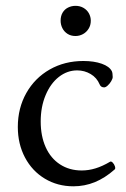

<svg xmlns="http://www.w3.org/2000/svg" viewBox="-20 -637 439 668"><path d="M42 -195.3Q42 -260.7 71.5 -313.2Q101.1 -365.7 153.1 -395.3Q205.1 -424.8 270 -424.8Q307.1 -424.8 334 -415.3Q360.8 -405.8 369.1 -389.2Q370.6 -386.2 371.3 -380.9Q372.1 -375.5 372.1 -369.1Q372.1 -363.3 366.9 -354.5Q361.8 -345.7 354.7 -339.4Q347.7 -333 342.3 -333Q337.4 -333 333.3 -335.2Q329.1 -337.4 326.7 -343.3Q316.9 -366.7 295.4 -379.4Q273.9 -392.1 248.5 -392.1Q213.9 -392.1 184.8 -369.4Q155.8 -346.7 138.7 -305.9Q121.6 -265.1 121.6 -214.4Q121.6 -163.6 138.9 -125Q156.2 -86.4 188.7 -65.2Q221.2 -43.9 264.2 -43.9Q288.6 -43.9 312.5 -51.3Q336.4 -58.6 362.8 -74.2Q366.7 -76.7 372.1 -71.3Q377.4 -65.9 379.9 -58.1Q382.3 -50.3 378.9 -47.4Q345.2 -17.6 309.8 -3.2Q274.4 11.2 235.4 11.2Q180.2 11.2 136 -15.4Q91.8 -42 66.9 -89.1Q42 -136.2 42 -195.3ZM190.9 -564.9Q190.9 -581.5 198 -593.3Q205.1 -605 217 -610.8Q229 -616.7 242.7 -616.7Q258.3 -616.7 270.5 -609.6Q282.7 -602.5 289.3 -590.6Q295.9 -578.6 295.9 -564.9Q295.9 -549.3 288.3 -537.1Q280.8 -524.9 268.6 -518.3Q256.3 -511.7 242.7 -511.7Q226.6 -511.7 214.8 -519.3Q203.1 -526.9 197 -539.1Q190.9 -551.3 190.9 -564.9Z"/></svg>

Font: Junicode Two Beta VF
Style: Regular
Weight: 400
Designer: Peter S. Baker
Foundry: Briery Creek Software
Version: Version 1.031 beta; ttfautohint (v1.8.1.43-b0c9)